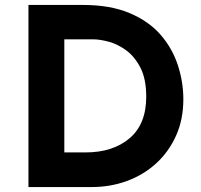

<svg xmlns="http://www.w3.org/2000/svg" viewBox="-20 -756 811 776"><path d="M95 0V-736H315Q426 -736 504 -703Q582 -670 629.5 -615Q677 -560 699 -492Q721 -424 721 -355Q721 -273 691.5 -207.5Q662 -142 611 -95.5Q560 -49 493 -24.5Q426 0 351 0ZM240 -140H326Q436 -140 503.5 -197Q571 -254 571 -365Q571 -437 547.5 -482.5Q524 -528 489.5 -553Q455 -578 419 -587.5Q383 -597 358 -597H240Z"/></svg>

Font: Reem Kufi Ink
Style: Bold
Weight: 700
Designer: Khaled Hosny
Version: Version 1.002